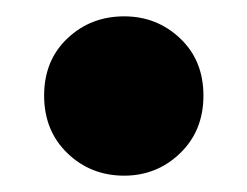

<svg xmlns="http://www.w3.org/2000/svg" viewBox="-20 -207 302 235"><path d="M132 8Q91 8 62.5 -19.5Q34 -47 34 -90Q34 -133 62.5 -160Q91 -187 132 -187Q172 -187 200.5 -160Q229 -133 229 -90Q229 -47 200.5 -19.5Q172 8 132 8Z"/></svg>

Font: Montserrat Z
Style: Bold
Weight: 700
Designer: Julieta Ulanovsky
Foundry: Julieta Ulanovsky
Version: Version 8.000